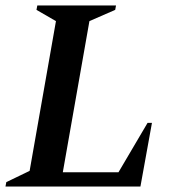

<svg xmlns="http://www.w3.org/2000/svg" viewBox="-27 -680 633 700"><path d="M-7 0 -4 -16 81 -57 177 -603 106 -644 109 -660H396L393 -644L299 -603L202 -52H405L511 -232H527L485 0Z"/></svg>

Font: Spectral SemiBold
Style: Italic
Weight: 600
Italic angle: -10°
Designer: Jean-Baptiste Levee
Foundry: Production Type
Version: Version 2.001